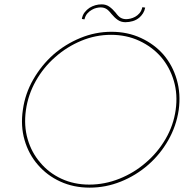

<svg xmlns="http://www.w3.org/2000/svg" viewBox="-20 -854 844 882"><path d="M85 -349Q74 -275 93 -210Q112 -145 154 -97Q196 -48 257 -20Q318 8 392 8Q466 8 535.5 -20Q605 -48 661 -97Q716 -145 753 -210Q790 -275 801 -349Q811 -423 792 -488.5Q773 -554 731 -603Q689 -651 627.5 -679.5Q566 -708 492 -708Q418 -708 349 -679.5Q280 -651 225 -603Q170 -554 132.5 -488.5Q95 -423 85 -349ZM99 -348Q109 -419 144.5 -482Q180 -545 234 -592Q287 -639 353 -666.5Q419 -694 490 -694Q561 -694 620 -666.5Q679 -639 720 -592Q760 -545 778.5 -482.5Q797 -420 787 -349Q777 -278 740.5 -215.5Q704 -153 650 -107Q596 -60 528.5 -33Q461 -6 390 -6Q320 -6 262 -33Q204 -60 165 -107Q125 -153 107 -215Q89 -277 99 -348ZM492 -790Q506 -773 521 -762.5Q536 -752 556 -752Q573 -752 590 -757Q607 -762 621 -774Q630 -782 637 -793Q644 -804 647 -819Q644 -820 640.5 -820Q637 -820 634 -821Q630 -804 621 -793.5Q612 -783 601 -777Q590 -771 579 -768.5Q568 -766 560 -766Q546 -766 535 -772Q524 -778 511 -796Q497 -813 482 -823.5Q467 -834 447 -834Q432 -834 418 -830Q404 -826 391 -818Q379 -810 369 -797.5Q359 -785 356 -767Q358 -766 361.5 -766Q365 -766 368 -765Q372 -782 381.5 -792.5Q391 -803 402 -809Q412 -815 423 -817.5Q434 -820 442 -820Q456 -820 467 -814Q478 -808 492 -790Z"/></svg>

Font: Josefin Slab Thin Thin
Style: Italic
Weight: 250
Italic angle: -12°
Version: Version 2.000